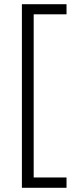

<svg xmlns="http://www.w3.org/2000/svg" viewBox="-20 -734 361 912"><path d="M296 158H84V-714H296V-666H140V109H296Z"/></svg>

Font: Noto Sans Canadian Aboriginal Light
Style: Regular
Weight: 300
Designer: Monotype Design Team, Typotheque's Kevin King
Foundry: Monotype Imaging Inc.
Version: Version 2.004; ttfautohint (v1.8.4.7-5d5b)